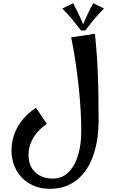

<svg xmlns="http://www.w3.org/2000/svg" viewBox="-20 -950 715 1217"><path d="M298 247Q224 247 169 215Q114 183 83.5 128Q53 73 53 3Q53 -52 71.5 -102Q90 -152 125 -193.5Q160 -235 208 -267L277 -165Q224 -130 192.5 -78.5Q161 -27 161 31Q161 105 205 143.5Q249 182 314 182Q370 182 409 146.5Q448 111 469 51.5Q490 -8 494 -80Q496 -126 494 -187Q492 -248 486.5 -316.5Q481 -385 472.5 -455Q464 -525 453.5 -591Q443 -657 431 -713L582 -736Q592 -637 597 -546Q602 -455 603.5 -367Q605 -279 605 -187Q605 -113 593 -47.5Q581 18 556.5 72Q532 126 495 165Q458 204 408.5 225.5Q359 247 298 247ZM444 -930Q464 -891 481.5 -854Q499 -817 514 -778L493 -757Q462 -798 436 -829.5Q410 -861 375 -896ZM571 -930 639 -896Q606 -863 578.5 -830Q551 -797 521 -757H493L500 -778Q515 -817 533 -855Q551 -893 571 -930Z"/></svg>

Font: Marhey Light
Style: Regular
Weight: 400
Version: Version 1.000